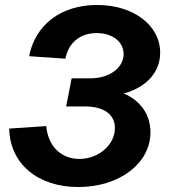

<svg xmlns="http://www.w3.org/2000/svg" viewBox="-20 -736 679 772"><path d="M295 16C460 16 585 -79 585 -204C585 -276 544 -332 478 -360C568 -385 624 -445 624 -524C624 -635 516 -716 370 -716C226 -716 122 -637 97 -510L243 -500C255 -564 302 -603 369 -603C432 -603 477 -568 477 -519C477 -463 420 -421 343 -421H268L246 -308H321C398 -308 442 -276 442 -221C442 -154 377 -97 299 -97C225 -97 173 -149 166 -229L17 -219C20 -78 131 16 295 16Z"/></svg>

Font: Uncut Sans
Style: Bold Italic
Weight: 700
Italic angle: -11°
Designer: Kasper Nordkvist
Foundry: UNCUT.wtf
Version: Version 1.304;Glyphs 3.2 (3246)